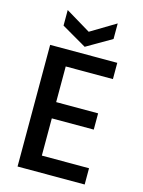

<svg xmlns="http://www.w3.org/2000/svg" viewBox="-133 -984 790 1061"><g transform="rotate(15 262.0 -453.5)"><path d="M459 -603H189V-399H429V-306H189V-93H459V0H75V-696H459ZM405 -907V-818L262 -735L119 -818V-907L262 -821Z"/></g></svg>

Font: Poppins Medium
Style: Regular
Weight: 500
Designer: Ninad Kale (Devanagari), Jonny Pinhorn (Latin)
Version: Version 5.002